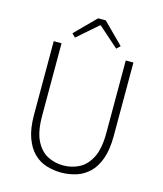

<svg xmlns="http://www.w3.org/2000/svg" viewBox="-134 -1026 968 1138"><g transform="rotate(15 350.0 -457.0)"><path d="M349 13Q303 13 259 -0.5Q215 -14 181 -47Q147 -80 126.5 -136.5Q106 -193 106 -278V-728H154V-284Q154 -187 181.5 -132Q209 -77 253.5 -54Q298 -31 349 -31Q402 -31 447 -54Q492 -77 520 -132Q548 -187 548 -284V-728H595V-278Q595 -193 574.5 -136.5Q554 -80 519 -47Q484 -14 439.5 -0.5Q395 13 349 13ZM222 -781 201 -802 325 -927H372L497 -802L475 -781L352 -890H347Z"/></g></svg>

Font: Noto Sans TC ExtraLight
Style: Regular
Weight: 250
Designer: Ryoko NISHIZUKA  (kana, bopomofo & ideographs); Paul D. Hunt (Latin, Greek & Cyrillic); Sandoll Communications , Soo-you
Foundry: Adobe
Version: Version 2.004-H2;hotconv 1.0.118;makeotfexe 2.5.65603